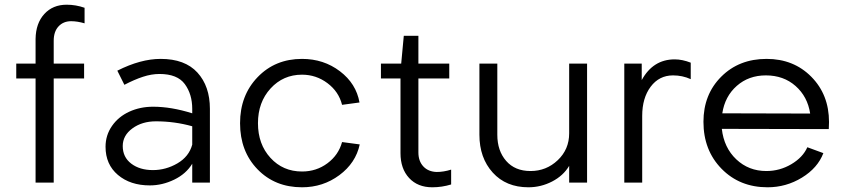

<svg xmlns="http://www.w3.org/2000/svg" viewBox="-20 -775 3590 815"><path d="M339 -742V-676Q308 -685 282 -685Q249 -685 228.5 -663Q208 -641 208 -602V-505H337V-442H208V0H131V-442H49V-505H131V-610Q132 -676 168 -715.5Q204 -755 263 -755Q302 -755 339 -742Z M871 -313V0H796V-80Q770 -37 719.5 -12.5Q669 12 616 12Q533 12 480.5 -32.5Q428 -77 428 -152Q428 -201 455.5 -240.5Q483 -280 529 -301Q575 -322 630 -322Q707 -322 796 -294V-313Q796 -375 764.5 -418Q733 -461 657 -461Q623 -461 586.5 -449Q550 -437 508 -415L478 -475Q577 -525 662 -525Q765 -525 818 -467Q871 -409 871 -313ZM796 -161V-239Q721 -260 642 -260Q583 -260 542 -230Q501 -200 501 -155Q501 -108 537 -80.5Q573 -53 629 -53Q684 -53 733 -81.5Q782 -110 796 -161Z M1506 -340 1432 -330Q1418 -386 1370 -422Q1322 -458 1262 -458Q1182 -458 1128.5 -399.5Q1075 -341 1075 -252Q1075 -163 1128 -105Q1181 -47 1262 -47Q1323 -47 1370 -82Q1417 -117 1432 -172L1507 -162Q1490 -83 1420.5 -31.5Q1351 20 1262 20Q1147 20 1073 -56.5Q999 -133 999 -252Q999 -370 1073.5 -447.5Q1148 -525 1262 -525Q1354 -525 1423 -472.5Q1492 -420 1506 -340Z M1680 -125V-442H1597V-505H1683L1694 -623H1756V-505H1887V-442H1756V-128Q1756 -91 1777 -68.5Q1798 -46 1834 -45Q1863 -45 1895 -55V8Q1856 20 1815 20Q1753 20 1716.5 -19.5Q1680 -59 1680 -125Z M2223 20Q2128 20 2071.5 -42.5Q2015 -105 2015 -203V-505H2091V-203Q2091 -135 2128.5 -92Q2166 -49 2232 -49Q2299 -49 2347.5 -95Q2396 -141 2396 -209V-505H2472V0H2396V-71Q2371 -29 2323.5 -4.5Q2276 20 2223 20Z M2844 -523Q2876 -523 2912 -509V-439Q2877 -455 2837 -455Q2778 -455 2742 -407Q2706 -359 2706 -283V0H2630V-505H2704V-435Q2752 -523 2844 -523Z M3233 -49Q3290 -49 3339 -78Q3388 -107 3407 -150L3475 -125Q3451 -62 3384 -21Q3317 20 3238 20Q3120 20 3043 -58.5Q2966 -137 2966 -258Q2966 -374 3041.5 -449.5Q3117 -525 3234 -525Q3349 -525 3424 -449Q3499 -373 3499 -257Q3499 -238 3498 -227L3044 -228Q3053 -148 3105.5 -98.5Q3158 -49 3233 -49ZM3046 -294 3419 -293Q3408 -365 3357 -410Q3306 -455 3231 -455Q3158 -455 3107.5 -410.5Q3057 -366 3046 -294Z"/></svg>

Font: Metropolitano
Style: Regular
Weight: 400
Designer: Fonts by Alex Slobzheninov & Chris M. Simpson / Changes by Cristiano Sobral
Foundry: Fonts by Alex Slobzheninov & Chris M. Simpson / Changes by Cristiano Sobral
Version: Version 1.00;August 30, 2020;FontCreator 13.0.0.2681 64-bit